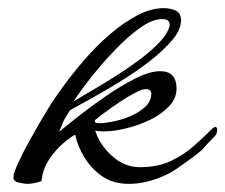

<svg xmlns="http://www.w3.org/2000/svg" viewBox="-20 -451 554 472"><path d="M47 1Q40 1 26.5 -2Q13 -5 13 -15Q13 -25 24.5 -50Q36 -75 52 -104Q68 -133 81.5 -156Q95 -179 99 -185Q113 -208 136 -239.5Q159 -271 188 -304.5Q217 -338 250 -366.5Q283 -395 317 -413Q351 -431 382 -431Q399 -431 412 -425Q425 -419 425 -401Q425 -378 403.5 -352.5Q382 -327 348.5 -301Q315 -275 277 -251.5Q239 -228 205.5 -209.5Q172 -191 152 -180Q141 -163 137 -155Q133 -147 131.5 -142Q130 -137 125 -127Q141 -140 172 -164.5Q203 -189 240 -214.5Q277 -240 312.5 -258Q348 -276 374 -276Q414 -276 414 -233Q414 -209 395.5 -189.5Q377 -170 349 -156.5Q321 -143 290.5 -135.5Q260 -128 235 -128Q229 -128 224 -128.5Q219 -129 214 -130Q225 -95 255.5 -67.5Q286 -40 324 -40Q368 -40 400.5 -55.5Q433 -71 457.5 -93Q482 -115 501 -134Q506 -139 509 -139Q514 -139 514 -131Q514 -122 507 -115Q490 -98 484 -91Q478 -84 473 -79.5Q468 -75 452 -63Q430 -47 413.5 -35.5Q397 -24 374 -15Q357 -8 337 -3.5Q317 1 297 1Q279 1 261.5 -3.5Q244 -8 228 -20Q204 -37 187 -65Q170 -93 165 -120Q153 -114 134.5 -98Q116 -82 100.5 -58.5Q85 -35 82 -6Q74 -3 65 -1Q56 1 47 1ZM160 -201Q176 -211 203.5 -227Q231 -243 262 -262.5Q293 -282 322 -303.5Q351 -325 371.5 -346.5Q392 -368 397 -387V-391Q397 -396 393.5 -400Q390 -404 378 -404Q357 -404 331 -387Q305 -370 278.5 -344Q252 -318 228 -290Q204 -262 186 -237.5Q168 -213 160 -201ZM223 -148Q236 -148 257 -152Q278 -156 299.5 -165Q321 -174 336 -187.5Q351 -201 352 -220Q352 -232 338 -232Q330 -232 312.5 -223Q295 -214 275.5 -201Q256 -188 239 -175.5Q222 -163 214 -156Q213 -155 213 -153Q213 -150 217 -149Q221 -148 223 -148Z"/></svg>

Font: Corinthia
Style: Bold
Weight: 700
Designer: Robert E. Leuschke
Foundry: Robert E. Leuschke
Version: Version 1.013; ttfautohint (v1.8.3)